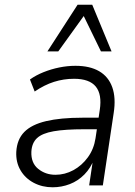

<svg xmlns="http://www.w3.org/2000/svg" viewBox="-20 -786 574 814"><path d="M203 8Q159 8 123 -11Q87 -30 67 -64Q47 -98 49 -142Q52 -195 83 -226.5Q114 -258 175.5 -272.5Q237 -287 329 -287H409L401 -238H337Q256 -238 207.5 -229.5Q159 -221 137 -200.5Q115 -180 113 -143Q111 -95 142 -70Q173 -45 215 -45Q255 -45 291 -64.5Q327 -84 352.5 -119Q378 -154 385 -200L403 -320Q413 -386 386 -419Q359 -452 294 -452Q250 -452 209 -439Q168 -426 127 -398L107 -449Q132 -467 164.5 -480Q197 -493 231.5 -500Q266 -507 300 -507Q361 -507 400.5 -484Q440 -461 456 -416Q472 -371 462 -307L416 0H358L375 -114H380Q365 -74 338 -46.5Q311 -19 276 -5.5Q241 8 203 8ZM181 -568 309 -766H371L453 -568H408L335 -718L227 -568Z"/></svg>

Font: Nunitoga
Style: Light Italic
Weight: 300
Italic angle: -9°
Designer: Vernon Adams
Foundry: Vernon Adams
Version: Version 1.0